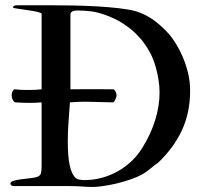

<svg xmlns="http://www.w3.org/2000/svg" viewBox="-20 -725 803 748"><path d="M254.4 -394.5V-377Q260.3 -377 271.7 -377.2Q283.2 -377.4 295.7 -377.4Q308.1 -377.4 319.6 -377.4Q331.1 -377.4 336.9 -377.4Q342.8 -377.4 354.2 -377.4Q365.7 -377.4 378.4 -377.4Q391.1 -377.4 402.8 -377.2Q414.6 -377 420.4 -377Q425.8 -377 429.9 -368.9Q434.1 -360.8 434.1 -353Q434.1 -350.1 432.6 -345.7Q431.2 -341.3 429.2 -336.9Q427.2 -332.5 424.8 -329.3Q422.4 -326.2 420.4 -326.2Q412.1 -326.2 398.4 -326.7Q384.8 -327.1 369.9 -327.4Q355 -327.6 341.1 -328.1Q327.1 -328.6 319.3 -328.6Q315.4 -328.6 305.9 -328.6Q296.4 -328.6 285.6 -328.1Q274.9 -327.6 265.6 -327.1Q256.3 -326.7 252.4 -326.2Q250 -287.1 247.1 -251.2Q244.1 -215.3 244.1 -177.2Q244.1 -115.7 251.2 -82.8Q258.3 -49.8 271 -35.6Q276.9 -27.8 287.8 -25.6Q298.8 -23.4 307.6 -23.4Q345.7 -23.4 379.9 -33.2Q414.1 -43 443.1 -60.1Q472.2 -77.1 495.4 -100.1Q518.6 -123 534.7 -149.4Q568.4 -203.6 585 -258.5Q601.6 -313.5 601.6 -363.3Q601.6 -390.6 597.4 -415.5Q593.3 -440.4 587.4 -461.4Q581.5 -482.4 574.7 -498.5Q567.9 -514.6 562.5 -523.9Q555.2 -537.1 542 -555.9Q528.8 -574.7 508.1 -595Q487.3 -615.2 457.5 -634.5Q427.7 -653.8 386.7 -668Q361.3 -677.2 335.9 -680.7Q310.5 -684.1 280.3 -684.1Q277.3 -684.1 272.7 -683.6Q268.1 -683.1 264.2 -681.6Q260.3 -680.2 257.3 -677Q254.4 -673.8 254.4 -668.9ZM39.6 -326.2Q37.1 -326.2 34.7 -328.9Q32.2 -331.5 30 -335.7Q27.8 -339.8 26.6 -344.5Q25.4 -349.1 25.4 -353Q25.4 -363.3 29.3 -370.1Q33.2 -377 37.1 -377Q50.3 -375.5 63.2 -375Q76.2 -374.5 89.4 -374.5Q102.5 -374.5 115.7 -375Q128.9 -375.5 142.1 -377V-671.4Q140.6 -674.8 129.6 -677.7Q118.7 -680.7 103.3 -683.1Q87.9 -685.5 70.3 -688Q52.7 -690.4 38.1 -692.9Q30.3 -693.8 30.3 -697.8Q30.3 -698.7 35.6 -702.6Q37.6 -703.6 41.3 -704.1Q44.9 -704.6 51.8 -704.6H168.9Q217.3 -704.6 266.4 -703.6Q315.4 -702.6 360.6 -700Q405.8 -697.3 443.8 -692.9Q481.9 -688.5 507.8 -681.6Q545.9 -670.4 578.9 -646.5Q611.8 -622.6 640.1 -590.3Q651.4 -577.1 665.3 -554.9Q679.2 -532.7 691.7 -503.9Q704.1 -475.1 712.4 -441.4Q720.7 -407.7 720.7 -371.6Q720.7 -286.1 688.7 -217.5Q656.7 -148.9 596.2 -91.3Q593.3 -89.8 587.6 -85.4Q582 -81.1 575.7 -75.9Q569.3 -70.8 563.7 -66.4Q558.1 -62 555.7 -60.1Q544.4 -50.8 528.1 -42.5Q511.7 -34.2 492.2 -27.3Q472.7 -20.5 451.4 -14.6Q430.2 -8.8 409.7 -4.9Q389.2 -1 371.1 1.2Q353 3.4 339.8 3.4Q320.8 3.4 300.8 1.7Q280.8 0 254.4 0H36.1Q20.5 0 20.5 -10.3Q20.5 -16.1 30.8 -19.8Q41 -23.4 55.7 -25.6Q70.3 -27.8 86.9 -29.5Q103.5 -31.2 116.7 -33.7Q126.5 -35.6 131.6 -39.3Q136.7 -43 138.7 -47.4Q141.1 -57.6 141.6 -63.7Q142.1 -69.8 142.1 -77.6V-326.2Q130.4 -325.2 118.9 -324.7Q107.4 -324.2 95.7 -324.2Q81.5 -324.2 67.6 -324.7Q53.7 -325.2 39.6 -326.2Z"/></svg>

Font: IM FELL French Canon SC
Style: Regular
Weight: 400
Designer: Igino Marini
Foundry: Igino Marini
Version: 3.00